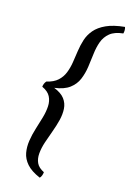

<svg xmlns="http://www.w3.org/2000/svg" viewBox="-188 -807 774 1143"><g transform="rotate(20 199.5 -235.5)"><path d="M394 -744Q398 -736 399 -725Q400 -714 398 -704Q346 -694 319.5 -668Q293 -642 283.5 -606Q274 -570 273 -528.5Q272 -487 269.5 -445Q267 -403 255 -365.5Q243 -328 212 -300Q181 -272 122 -259Q169 -245 191.5 -220Q214 -195 219 -161.5Q224 -128 218 -90Q212 -52 201 -12Q190 28 181 66Q172 104 172 137.5Q172 171 186 195.5Q200 220 236 234Q236 245 233 255.5Q230 266 224 273Q166 254 136.5 225.5Q107 197 97.5 162Q88 127 90.5 87.5Q93 48 102 7.5Q111 -33 118.5 -71Q126 -109 125 -142.5Q124 -176 108 -201.5Q92 -227 53 -241Q53 -251 56 -260.5Q59 -270 65 -278Q108 -292 130.5 -316.5Q153 -341 162.5 -372.5Q172 -404 174.5 -440Q177 -476 179 -513Q181 -550 189 -585.5Q197 -621 219 -652Q241 -683 283 -707Q325 -731 394 -744Z"/></g></svg>

Font: Vollkorn Medium
Style: Italic
Weight: 500
Italic angle: -11°
Designer: Friedrich Althausen
Foundry: Friedrich Althausen
Version: Version 5.000